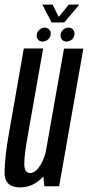

<svg xmlns="http://www.w3.org/2000/svg" viewBox="-26 -809 382 834"><path d="M166.5 0H231L336 -598H252L159.5 -74ZM161.5 -598.5H77.5L13 -231Q-5 -129.5 -6.2 -62.2Q-7.5 5 61 5Q118.5 5 160.8 -41.2Q203 -87.5 213.5 -149.5L176 -165.5Q168.5 -121 148 -89.2Q127.5 -57.5 104.5 -57.5Q80.5 -57.5 79.5 -94.8Q78.5 -132 96.5 -230.5ZM159.5 -628.5Q172.5 -628.5 183.5 -638.2Q194.5 -648 194.5 -662.5Q194.5 -674 186.8 -681.5Q179 -689 168.5 -689Q155 -689 144.2 -679Q133.5 -669 133.5 -655Q133.5 -643 140.5 -635.8Q147.5 -628.5 159.5 -628.5ZM262.5 -628.5Q276.5 -628.5 287 -638.2Q297.5 -648 297.5 -662.5Q297.5 -674 290.5 -681.5Q283.5 -689 271.5 -689Q258 -689 247.5 -679Q237 -669 237 -655Q237 -643 244.5 -635.8Q252 -628.5 262.5 -628.5ZM198 -711.5H253L318.5 -789H273L229 -735.5L202.5 -789H158Z"/></svg>

Font: Anybody ExtraCondensed
Style: Italic
Weight: 400
Width: 2
Italic angle: -10°
Version: Version 1.113;gftools[0.9.25]